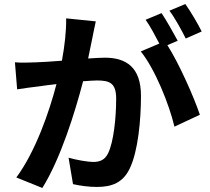

<svg xmlns="http://www.w3.org/2000/svg" viewBox="-20 -886 1040 952"><path d="M980 -730C963 -765 926 -828 899 -866L820 -833C848 -796 880 -737 901 -695ZM308 -795C309 -733 301 -661 287 -585C237 -581 190 -578 159 -577C123 -576 90 -574 54 -577L65 -443C96 -448 147 -455 175 -458C194 -461 225 -465 260 -469C225 -334 157 -136 61 -6L190 46C281 -100 353 -333 392 -483C420 -485 444 -487 460 -487C522 -487 556 -476 556 -397C556 -299 543 -181 516 -126C500 -93 475 -83 442 -83C416 -83 358 -93 320 -104L342 27C375 35 423 41 460 41C536 41 590 19 623 -50C665 -136 679 -294 679 -411C679 -553 605 -600 500 -600C480 -600 450 -598 417 -596C424 -632 432 -668 438 -698C443 -723 449 -754 455 -780ZM861 -684C841 -721 806 -784 781 -821L702 -788C725 -756 750 -708 770 -670L678 -631C749 -543 819 -368 845 -258L971 -317C942 -404 868 -571 810 -662Z"/></svg>

Font: Genne Gothic Bold
Style: Regular
Weight: 700
Designer: Ryoko NISHIZUKA (kana & ideographs); Paul D. Hunt (Latin, Greek & Cyrillic); Wenlong ZHANG (bopomofo); Sandoll Communica
Foundry: Adobe Systems Incorporated
Version: Version 1.004;PS 1.004;hotconv 16.6.51;makeotf.lib2.5.65220